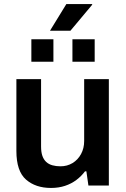

<svg xmlns="http://www.w3.org/2000/svg" viewBox="-20 -917 623 949"><path d="M232 12Q156 12 108.5 -29.5Q61 -71 61 -171V-526H183V-193Q183 -165 189.5 -146.5Q196 -128 208.5 -116.5Q221 -105 239 -100Q257 -95 279 -95Q312 -95 338.5 -111Q365 -127 380.5 -155.5Q396 -184 396 -220V-526H518V0H417L407 -70H400Q382 -46 357.5 -27.5Q333 -9 301.5 1.5Q270 12 232 12ZM135 -612V-723H244V-612ZM338 -612V-723H448V-612ZM227 -765 308 -897H435L436 -894L328 -765Z"/></svg>

Font: Archivo SemiBold SemiBold
Style: Regular
Weight: 600
Version: Version 2.001